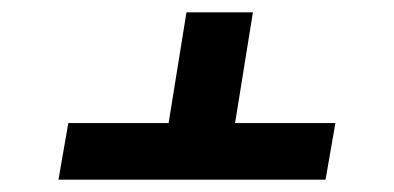

<svg xmlns="http://www.w3.org/2000/svg" viewBox="-20 -586 640 312"><path d="M75 -294 91 -386H254L283 -566H391L362 -386H525L509 -294Z"/></svg>

Font: Iosevka Aile Semibold
Style: Italic
Weight: 600
Italic angle: -9°
Designer: Belleve Invis
Foundry: Belleve Invis
Version: Version 31.1.0; ttfautohint (v1.8.4)